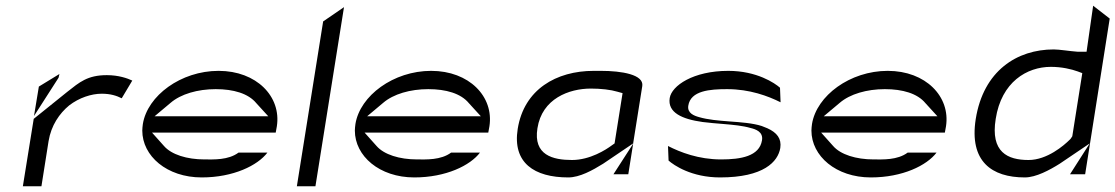

<svg xmlns="http://www.w3.org/2000/svg" viewBox="-20 -660 3904 672"><path d="M185 -388 188 -401 116 -357 99 -254ZM60 -8H125L150 -166C159 -221 188 -263 222 -291C257 -318 300 -332 336 -332C367 -332 388 -325 406 -316L443 -378C426 -386 395 -397 354 -397C286 -397 258 -372 216 -339L98 -244Z M735 -348C797 -348 849 -333 877 -299L919 -253H521L577 -300C613 -331 672 -348 735 -348ZM686 -39C797 -39 882 -81 916 -126H815C779 -99 727 -102 696 -102C634 -102 580 -119 554 -149L512 -196H945L949 -218C965 -322 878 -412 745 -412C613 -412 496 -325 480 -226C479 -218 478 -210 478 -203C478 -114 564 -39 686 -39Z M1019 -8H1084L1184 -635L1111 -585Z M1479 -348C1541 -348 1593 -333 1621 -299L1663 -253H1265L1321 -300C1357 -331 1416 -348 1479 -348ZM1430 -39C1541 -39 1626 -81 1660 -126H1559C1523 -99 1471 -102 1440 -102C1378 -102 1324 -119 1298 -149L1256 -196H1689L1693 -218C1709 -322 1622 -412 1489 -412C1357 -412 1240 -325 1224 -226C1223 -218 1222 -210 1222 -203C1222 -114 1308 -39 1430 -39Z M2091 -87 2196 -158 2228 -359C2234 -399 2156 -412 2083 -412H2058C1927 -412 1814 -347 1792 -209C1773 -90 1850 -39 1969 -39C2009 -39 2054 -64 2091 -87ZM2141 -339 2159 -334 2131 -158 2121 -151C2101 -136 2045 -100 1982 -100C1915 -100 1846 -117 1861 -211C1877 -315 1972 -350 2048 -350C2083 -350 2118 -346 2141 -339ZM2196 -158 2197 -159 2196 -157ZM2127 -50H2179L2196 -157Z M2512 -226C2547 -223 2580 -220 2607 -212C2624 -208 2652 -199 2647 -169C2638 -113 2573 -102 2504 -102C2425 -102 2361 -127 2318 -149L2320 -98C2338 -82 2400 -39 2500 -39C2653 -39 2703 -94 2711 -142C2716 -175 2699 -196 2666 -211C2659 -214 2654 -216 2646 -219C2615 -229 2574 -232 2533 -235C2494 -238 2458 -241 2427 -250C2409 -255 2385 -264 2389 -290C2397 -343 2465 -348 2525 -348C2604 -348 2668 -324 2712 -302L2710 -353C2692 -369 2629 -412 2529 -412C2406 -412 2331 -360 2324 -317C2316 -266 2367 -243 2439 -233C2462 -230 2487 -228 2512 -226Z M3077 -348C3139 -348 3191 -333 3219 -299L3261 -253H2863L2919 -300C2955 -331 3014 -348 3077 -348ZM3028 -39C3139 -39 3224 -81 3258 -126H3157C3121 -99 3069 -102 3038 -102C2976 -102 2922 -119 2896 -149L2854 -196H3287L3291 -218C3307 -322 3220 -412 3087 -412C2955 -412 2838 -325 2822 -226C2821 -218 2820 -210 2820 -203C2820 -114 2906 -39 3028 -39Z M3752 -410 3768 -404 3733 -183 3727 -174 3724 -171C3704 -151 3645 -100 3580 -100C3507 -100 3446 -127 3465 -244C3485 -373 3574 -426 3658 -426C3696 -426 3730 -418 3752 -410ZM3783 -479H3752H3751C3723 -481 3688 -487 3668 -487C3540 -487 3422 -413 3395 -243C3372 -95 3451 -39 3567 -39C3606 -39 3654 -65 3689 -87L3794 -158L3725 -50H3778L3864 -595L3806 -640Z"/></svg>

Font: Charger Static
Style: 2Obl
Weight: 1000
Designer: Jasper
Foundry: KineticPlasma Fonts/Cannot Into Space Fonts
Version: Version 1.1